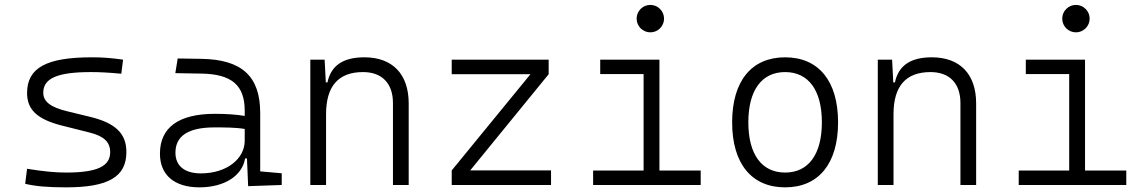

<svg xmlns="http://www.w3.org/2000/svg" viewBox="-20 -764 4728 793"><path d="M252.9 9.8C427.7 9.8 502 -33.7 502 -136.2C502 -212.4 457.5 -255.9 351.1 -281.7L258.3 -304.2C188.5 -320.8 158.7 -344.7 158.7 -380.9C158.7 -440.9 217.3 -466.3 356.4 -466.3C391.1 -466.3 428.2 -464.4 481 -459.5L488.3 -517.6C440.4 -524.4 404.8 -527.3 359.4 -527.3C171.4 -527.3 91.8 -483.9 91.8 -379.4C91.8 -311 134.3 -271 234.9 -245.6L351.1 -216.3C409.7 -201.7 435.1 -176.8 435.1 -135.7C435.1 -76.7 380.4 -51.3 252.9 -51.3C206.5 -51.3 158.7 -56.2 91.8 -66.9L84 -4.9C126.5 5.4 177.2 9.8 252.9 9.8Z M1004.9 4.9 1143.6 0V-48.3L1054.7 -56.2V-297.4C1054.7 -448.7 979.5 -518.6 810.5 -521L713.9 -522.5L704.1 -461.9L814 -460C936 -457.5 990.7 -412.6 990.7 -307.1V-285.2C957 -291 914.1 -293.9 867.7 -293.9C718.3 -293.9 640.6 -237.8 640.6 -129.4C640.6 -41 700.2 9.8 804.2 9.8C905.3 9.8 980.5 -37.1 992.2 -109.4H1000ZM990.7 -231.4V-182.6C990.7 -108.9 917.5 -47.9 809.6 -47.9C742.7 -47.9 704.6 -78.6 704.6 -133.3C704.6 -203.1 758.3 -237.8 865.7 -237.8C906.2 -237.8 952.6 -237.8 990.7 -231.4Z M1603 0H1668V-336.9C1668 -458 1601.1 -527.3 1484.9 -527.3C1397 -527.3 1347.2 -493.2 1332.5 -423.8H1325.7L1320.8 -517.6H1261.7V0H1326.7V-292.5C1326.7 -409.2 1378.4 -466.3 1479.5 -466.3C1557.1 -466.3 1603 -420.4 1603 -338.4Z M1845.7 0H2255.9V-60.1H1921.9L2246.1 -457.5V-517.6H1845.7V-457.5H2170.9L1845.7 -60.1Z M2429.7 0H2874V-59.6H2703.6V-517.6H2459V-458H2638.2V-59.6H2429.7ZM2666 -630.4C2697.3 -630.4 2722.7 -655.8 2722.7 -687C2722.7 -718.3 2697.3 -743.7 2666 -743.7C2634.8 -743.7 2609.4 -718.3 2609.4 -687C2609.4 -655.8 2634.8 -630.4 2666 -630.4Z M3222.7 9.8C3360.8 9.8 3441.4 -87.9 3441.4 -258.8C3441.4 -429.7 3360.8 -527.3 3222.7 -527.3C3084.5 -527.3 3003.9 -429.7 3003.9 -258.8C3003.9 -87.9 3084.5 9.8 3222.7 9.8ZM3222.7 -51.3C3126 -51.3 3070.8 -126.5 3070.8 -258.8C3070.8 -391.1 3126 -466.3 3222.7 -466.3C3319.3 -466.3 3374.5 -391.1 3374.5 -258.8C3374.5 -126.5 3319.3 -51.3 3222.7 -51.3Z M3946.8 0H4011.7V-336.9C4011.7 -458 3944.8 -527.3 3828.6 -527.3C3740.7 -527.3 3690.9 -493.2 3676.3 -423.8H3669.4L3664.6 -517.6H3605.5V0H3670.4V-292.5C3670.4 -409.2 3722.2 -466.3 3823.2 -466.3C3900.9 -466.3 3946.8 -420.4 3946.8 -338.4Z M4187.5 0H4631.8V-59.6H4461.4V-517.6H4216.8V-458H4396V-59.6H4187.5ZM4423.8 -630.4C4455.1 -630.4 4480.5 -655.8 4480.5 -687C4480.5 -718.3 4455.1 -743.7 4423.8 -743.7C4392.6 -743.7 4367.2 -718.3 4367.2 -687C4367.2 -655.8 4392.6 -630.4 4423.8 -630.4Z"/></svg>

Font: Cascadia Code Light
Style: Regular
Weight: 300
Monospace: yes
Designer: Aaron Bell
Foundry: Saja Typeworks
Version: Version 2404.023